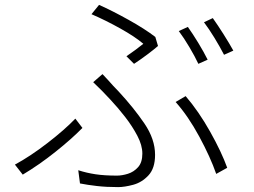

<svg xmlns="http://www.w3.org/2000/svg" viewBox="-20 -756 1040 785"><path d="M748 -646Q768 -618 790.5 -581Q813 -544 829 -512L791 -495Q777 -525 754.5 -563Q732 -601 711 -629ZM850 -682Q870 -654 894 -616Q918 -578 934 -549L896 -532Q879 -565 857 -601Q835 -637 814 -665ZM528 -495 497 -526Q516 -539 535 -553Q554 -567 566 -577Q532 -606 472 -639.5Q412 -673 354 -698L385 -736Q439 -712 505.5 -675Q572 -638 615 -605L626 -568Q610 -554 582 -533Q554 -512 528 -495ZM307 -6 300 -60Q334 -49 370.5 -43.5Q407 -38 458 -38Q479 -38 503 -45.5Q527 -53 544.5 -72.5Q562 -92 562 -128Q562 -162 541.5 -201Q521 -240 491.5 -278Q462 -316 431 -349Q400 -383 361 -420L399 -453Q421 -430 443 -405Q454 -393 465 -382Q527 -315 570.5 -251Q614 -187 614 -123Q614 -68 587 -39Q560 -10 524.5 -0.5Q489 9 463 9Q415 9 376 4.5Q337 0 307 -6ZM909 -70 864 -45Q840 -114 794.5 -198Q749 -282 698 -339L739 -363Q793 -300 839.5 -217Q886 -134 909 -70ZM317 -233Q273 -188 206.5 -135Q140 -82 73 -42L41 -83Q104 -117 174.5 -171.5Q245 -226 288 -271Z"/></svg>

Font: LXGW 975 Gothic SC 200W
Style: Regular
Weight: 200
Version: Version 2.01;February 25, 2021